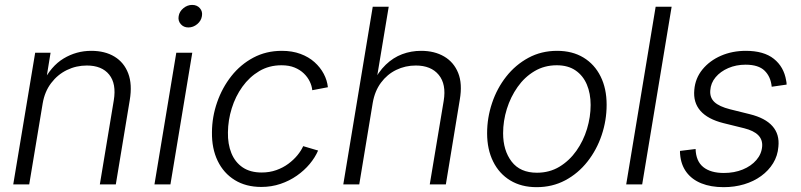

<svg xmlns="http://www.w3.org/2000/svg" viewBox="-20 -755 3278 786"><path d="M154.8 -332 99.6 0H34.2L124 -539.1H187L166.5 -413.1L154.3 -415Q188.5 -484.4 240.5 -515.6Q292.5 -546.9 353.5 -546.9Q409.7 -546.9 448.7 -523.2Q487.8 -499.5 504.9 -454.6Q522 -409.7 511.2 -345.2L454.1 0H388.7L445.8 -344.2Q457 -412.1 427 -449.5Q397 -486.8 335.4 -486.8Q292 -486.8 253.9 -468.3Q215.8 -449.7 189.5 -415Q163.1 -380.4 154.8 -332Z M612.3 0 701.7 -539.1H767.1L677.7 0ZM751 -642.6Q731.9 -642.6 720 -656.2Q708 -669.9 711.4 -689Q714.4 -708 730.7 -721.4Q747.1 -734.9 766.6 -734.9Q786.6 -734.9 798.3 -721.4Q810.1 -708 806.6 -689Q803.7 -669.9 787.4 -656.2Q771 -642.6 751 -642.6Z M1049.8 10.3Q986.8 10.3 941.2 -17.8Q895.5 -45.9 871.1 -96.4Q846.7 -147 847.7 -213.9Q848.1 -276.9 868.9 -336.4Q889.6 -396 927.2 -443.6Q964.8 -491.2 1017.1 -519Q1069.3 -546.9 1133.8 -546.9Q1176.3 -546.9 1210 -534.4Q1243.7 -522 1267.6 -500.5Q1291.5 -479 1305.4 -452.6Q1319.3 -426.3 1322.3 -397.9L1258.3 -385.7Q1256.8 -403.3 1248 -421.4Q1239.3 -439.5 1223.9 -454.3Q1208.5 -469.2 1186 -478.5Q1163.6 -487.8 1132.3 -487.8Q1081.5 -487.8 1041.3 -463.9Q1001 -439.9 972.4 -400.1Q943.8 -360.4 928.7 -311.5Q913.6 -262.7 913.1 -213.4Q912.1 -165.5 927.2 -128.2Q942.4 -90.8 973.4 -69.8Q1004.4 -48.8 1051.3 -48.8Q1083.5 -48.8 1111.1 -58.6Q1138.7 -68.4 1160.4 -84.5Q1182.1 -100.6 1197.5 -119.4Q1212.9 -138.2 1221.2 -156.7L1282.2 -138.7Q1270 -110.4 1247.8 -83.7Q1225.6 -57.1 1195.3 -35.9Q1165 -14.6 1128.2 -2.2Q1091.3 10.3 1049.8 10.3Z M1505.9 -334 1450.7 0H1385.3L1505.9 -727.5H1571.3L1519 -413.1H1505.4Q1528.3 -460.4 1559.1 -490Q1589.8 -519.5 1626.5 -533.2Q1663.1 -546.9 1704.1 -546.9Q1758.8 -546.9 1798.3 -523.7Q1837.9 -500.5 1855.7 -456.3Q1873.5 -412.1 1862.3 -347.2L1805.2 0H1739.3L1796.4 -342.3Q1807.6 -410.2 1776.1 -448.5Q1744.6 -486.8 1682.1 -486.8Q1639.2 -486.8 1602.1 -468.8Q1564.9 -450.7 1539.6 -416.5Q1514.2 -382.3 1505.9 -334Z M2176.8 11.2Q2114.3 11.2 2068.8 -16.4Q2023.4 -43.9 1998.8 -93.8Q1974.1 -143.6 1974.1 -209.5Q1974.1 -272.9 1994.4 -333.3Q2014.6 -393.6 2052.5 -441.7Q2090.3 -489.7 2143.1 -518.3Q2195.8 -546.9 2260.7 -546.9Q2323.2 -546.9 2368.7 -519.3Q2414.1 -491.7 2438.7 -442.1Q2463.4 -392.6 2463.4 -326.2Q2463.4 -262.2 2443.1 -201.9Q2422.9 -141.6 2384.8 -93.3Q2346.7 -44.9 2293.9 -16.8Q2241.2 11.2 2176.8 11.2ZM2178.2 -47.9Q2229.5 -47.9 2270.3 -72.5Q2311 -97.2 2339.6 -137.7Q2368.2 -178.2 2383.1 -227.3Q2397.9 -276.4 2397.9 -325.2Q2397.9 -372.6 2382.3 -409.2Q2366.7 -445.8 2335.9 -466.8Q2305.2 -487.8 2259.3 -487.8Q2208.5 -487.8 2168 -463.6Q2127.4 -439.5 2098.9 -398.9Q2070.3 -358.4 2054.9 -309.1Q2039.6 -259.8 2039.6 -209.5Q2039.6 -139.2 2074.5 -93.5Q2109.4 -47.9 2178.2 -47.9Z M2729.5 -727.5 2608.9 0H2543.5L2664.1 -727.5Z M2942.4 11.2Q2890.1 11.2 2851.3 -4.4Q2812.5 -20 2790 -50.3Q2767.6 -80.6 2764.2 -123.5Q2763.7 -127.9 2763.7 -130.4Q2763.7 -132.8 2763.7 -137.2L2827.6 -145Q2829.1 -95.2 2859.1 -71Q2889.2 -46.9 2943.4 -46.9Q2985.8 -46.9 3020.5 -61Q3055.2 -75.2 3076.4 -99.9Q3097.7 -124.5 3100.1 -155.8Q3102.1 -183.6 3083.7 -201.9Q3065.4 -220.2 3026.4 -230L2941.4 -251Q2877.4 -267.1 2847.4 -301.3Q2817.4 -335.4 2822.3 -387.2Q2826.2 -434.6 2855.7 -470.7Q2885.3 -506.8 2931.6 -526.9Q2978 -546.9 3033.2 -546.9Q3106.9 -546.9 3147.9 -514.2Q3189 -481.4 3198.2 -425.8Q3199.2 -421.4 3199.7 -417.5Q3200.2 -413.6 3200.2 -408.7L3139.2 -399.9Q3135.3 -440.9 3110.1 -465.6Q3085 -490.2 3032.2 -490.2Q2993.7 -490.2 2961.4 -476.3Q2929.2 -462.4 2909.4 -438.7Q2889.6 -415 2887.7 -384.8Q2885.3 -355.5 2904.8 -337.2Q2924.3 -318.8 2968.8 -307.6L3049.3 -287.6Q3112.8 -272 3142.3 -238.5Q3171.9 -205.1 3166.5 -154.3Q3163.6 -117.2 3145 -86.9Q3126.5 -56.6 3095.9 -34.4Q3065.4 -12.2 3026.1 -0.5Q2986.8 11.2 2942.4 11.2Z"/></svg>

Font: Inter 18pt Light
Style: Italic
Weight: 300
Italic angle: -9.3988°
Designer: Rasmus Andersson
Foundry: rsms
Version: Version 4.001;git-66647c0bb